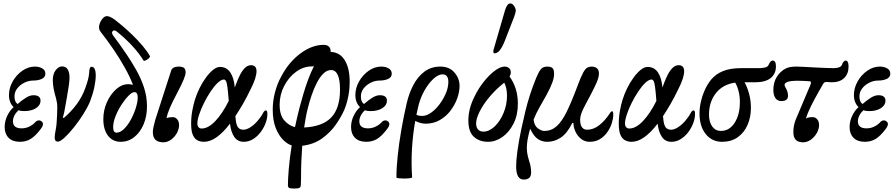

<svg xmlns="http://www.w3.org/2000/svg" viewBox="-20 -811 5194 1113"><path d="M95 11Q53 11 30 -12Q7 -35 7 -74Q7 -108 22 -139.5Q37 -171 59 -190Q32 -216 32 -260Q32 -301 53.5 -339Q75 -377 109.5 -401Q144 -425 182 -425Q207 -425 225 -414.5Q243 -404 243 -384Q243 -363 222 -353.5Q201 -344 172 -344Q146 -344 121 -331.5Q96 -319 80 -298.5Q64 -278 64 -252Q64 -220 82 -208Q106 -229 129.5 -244Q153 -259 174 -259Q215 -259 215 -227Q215 -201 188.5 -184Q162 -167 121 -167Q113 -167 104 -168Q95 -169 87 -172Q72 -158 63.5 -141Q55 -124 55 -108Q55 -67 105 -67Q129 -67 149.5 -77Q170 -87 183 -101Q190 -110 200.5 -112.5Q211 -115 220 -108Q240 -94 216 -63Q186 -23 158.5 -6Q131 11 95 11Z M316 10Q297 10 297 -13Q297 -22 298.5 -33Q300 -44 305 -71Q307 -81 308.5 -102.5Q310 -124 311 -147.5Q312 -171 312 -188Q312 -205 310 -216.5Q308 -228 305 -240Q286 -304 286 -345Q286 -383 303 -404.5Q320 -426 340 -426Q362 -426 372.5 -408.5Q383 -391 383 -362Q383 -344 379 -315.5Q375 -287 366 -236Q358 -187 353 -164Q348 -141 344 -130L350 -127Q394 -165 425.5 -208Q457 -251 475 -302Q485 -329 490.5 -351Q496 -373 497 -391Q498 -424 510 -424Q535 -424 535 -373Q535 -344 526.5 -304Q518 -264 502 -223Q489 -191 464 -151Q439 -111 409.5 -74Q380 -37 354.5 -13.5Q329 10 316 10Z M680 11Q633 11 606 -24.5Q579 -60 579 -120Q579 -172 599.5 -218Q620 -264 653 -293.5Q686 -323 724 -323Q737 -323 751 -319Q734 -364 704 -418Q674 -472 637 -526Q600 -580 563 -627Q552 -641 554.5 -659.5Q557 -678 569 -696Q583 -717 599 -717.5Q615 -718 644 -698Q660 -686 688.5 -662Q717 -638 748.5 -607.5Q780 -577 807 -545Q834 -513 849 -486Q851 -481 843 -473.5Q835 -466 825 -461Q815 -456 812 -460Q787 -501 749.5 -542Q712 -583 667 -620Q656 -630 648 -633.5Q640 -637 633 -630Q623 -619 642 -597Q654 -581 673.5 -554Q693 -527 717 -491Q744 -451 770.5 -404Q797 -357 814.5 -304.5Q832 -252 832 -194Q832 -137 812.5 -90.5Q793 -44 758.5 -16.5Q724 11 680 11ZM655 -42Q678 -42 701 -65.5Q724 -89 742 -124Q760 -159 770 -194.5Q780 -230 778 -253.5Q776 -277 759 -277Q746 -277 725.5 -256.5Q705 -236 684.5 -204.5Q664 -173 650 -138Q636 -103 636 -74Q636 -42 655 -42Z M927 14Q866 14 866 -45Q866 -59 870 -76Q874 -93 880 -116L972 -401Q975 -413 987 -419Q999 -425 1015 -425Q1038 -425 1047 -417Q1056 -409 1056 -392Q1056 -378 1045 -350.5Q1034 -323 1004 -266Q954 -173 945 -126Q960 -132 982 -132Q997 -132 1007.5 -119Q1018 -106 1018 -87Q1018 -62 1005 -39Q992 -16 971 -1Q950 14 927 14Z M1162 11Q1142 11 1125 2.5Q1108 -6 1098 -28.5Q1088 -51 1088 -94Q1088 -134 1095 -171Q1102 -208 1110 -233Q1120 -266 1136.5 -299.5Q1153 -333 1173.5 -361Q1194 -389 1215 -406Q1236 -423 1255 -423Q1293 -423 1314.5 -392Q1336 -361 1341 -304Q1346 -318 1352 -333Q1361 -357 1373 -380Q1385 -403 1400.5 -418Q1416 -433 1435 -433Q1467 -433 1467 -398Q1467 -380 1458.5 -353.5Q1450 -327 1432 -292Q1411 -248 1388.5 -209Q1366 -170 1344 -137Q1344 -134 1345 -132Q1348 -90 1358.5 -74.5Q1369 -59 1391 -59Q1409 -59 1431 -73Q1453 -87 1473 -110Q1493 -133 1506 -158Q1513 -171 1522 -171Q1530 -171 1530 -150Q1530 -125 1519.5 -97Q1509 -69 1490.5 -44.5Q1472 -20 1447 -4.5Q1422 11 1393 11Q1357 11 1338 -17.5Q1319 -46 1314 -89Q1313 -92 1313 -94Q1275 -44 1237 -16.5Q1199 11 1162 11ZM1124 -95Q1124 -81 1131 -73.5Q1138 -66 1149 -66Q1187 -66 1228 -109Q1269 -152 1306 -226Q1302 -279 1298.5 -305.5Q1295 -332 1290 -341Q1285 -350 1278 -350Q1262 -350 1241.5 -330.5Q1221 -311 1200.5 -280Q1180 -249 1162.5 -214Q1145 -179 1134.5 -147Q1124 -115 1124 -95Z M1687 282Q1662 282 1655.5 278Q1649 274 1649 262Q1649 228 1654 168Q1659 108 1671 32Q1645 24 1620 -1.5Q1595 -27 1578 -70Q1561 -113 1561 -176Q1561 -225 1574 -275.5Q1587 -326 1611 -369Q1655 -452 1722 -501.5Q1789 -551 1856 -551Q1897 -551 1897 -510Q1950 -508 1978.5 -462Q2007 -416 2007 -337Q2007 -294 1999 -253Q1991 -212 1977 -177Q1959 -135 1927 -89Q1895 -43 1847 -8.5Q1799 26 1732 34Q1729 74 1727 121Q1725 168 1725 223Q1725 249 1724 261.5Q1723 274 1715.5 278Q1708 282 1687 282ZM1601 -204Q1601 -143 1628.5 -112.5Q1656 -82 1690 -74Q1696 -103 1703 -133Q1710 -163 1718 -193Q1727 -226 1739 -267.5Q1751 -309 1766.5 -350.5Q1782 -392 1800 -427Q1794 -426 1787 -426Q1739 -426 1696.5 -395Q1654 -364 1627.5 -313Q1601 -262 1601 -204ZM1766 -190Q1759 -164 1753.5 -135Q1748 -106 1743 -72Q1850 -77 1900.5 -130.5Q1951 -184 1951 -291Q1951 -405 1899 -405Q1875 -405 1854 -384Q1833 -363 1816 -329.5Q1799 -296 1786.5 -259Q1774 -222 1766 -190Z M2103 11Q2061 11 2038 -12Q2015 -35 2015 -74Q2015 -108 2030 -139.5Q2045 -171 2067 -190Q2040 -216 2040 -260Q2040 -301 2061.5 -339Q2083 -377 2117.5 -401Q2152 -425 2190 -425Q2215 -425 2233 -414.5Q2251 -404 2251 -384Q2251 -363 2230 -353.5Q2209 -344 2180 -344Q2154 -344 2129 -331.5Q2104 -319 2088 -298.5Q2072 -278 2072 -252Q2072 -220 2090 -208Q2114 -229 2137.5 -244Q2161 -259 2182 -259Q2223 -259 2223 -227Q2223 -201 2196.5 -184Q2170 -167 2129 -167Q2121 -167 2112 -168Q2103 -169 2095 -172Q2080 -158 2071.5 -141Q2063 -124 2063 -108Q2063 -67 2113 -67Q2137 -67 2157.5 -77Q2178 -87 2191 -101Q2198 -110 2208.5 -112.5Q2219 -115 2228 -108Q2248 -94 2224 -63Q2194 -23 2166.5 -6Q2139 11 2103 11Z M2278 217Q2278 162 2285.5 91Q2293 20 2306.5 -58.5Q2320 -137 2338 -214Q2351 -270 2376 -318Q2401 -366 2440 -395.5Q2479 -425 2533 -425Q2585 -425 2614.5 -390.5Q2644 -356 2644 -313Q2644 -279 2630.5 -241Q2617 -203 2591.5 -169.5Q2566 -136 2529.5 -115Q2493 -94 2447 -94Q2419 -94 2387 -110Q2358 57 2369 217Q2369 220 2355.5 222Q2342 224 2324 224Q2306 224 2292 222.5Q2278 221 2278 217ZM2403 -187Q2398 -167 2394 -146Q2405 -139 2428 -139Q2452 -139 2478.5 -157.5Q2505 -176 2527.5 -206Q2550 -236 2564.5 -270Q2579 -304 2579 -336Q2579 -380 2545 -380Q2521 -380 2492.5 -354Q2464 -328 2439.5 -284.5Q2415 -241 2403 -187Z M2809 11Q2759 11 2727 -18Q2695 -47 2695 -113Q2695 -181 2731 -252Q2752 -296 2783 -335.5Q2814 -375 2847 -400Q2880 -425 2905 -425Q2920 -425 2930.5 -416.5Q2941 -408 2941 -391Q2941 -379 2934 -367Q2982 -301 2982 -210Q2982 -144 2957 -94.5Q2932 -45 2892.5 -17Q2853 11 2809 11ZM2740 -95Q2740 -73 2751 -60.5Q2762 -48 2782 -48Q2816 -48 2847.5 -78Q2879 -108 2899 -156Q2919 -204 2919 -256Q2919 -301 2903 -332Q2895 -325 2884 -316Q2845 -283 2812 -242.5Q2779 -202 2759.5 -162.5Q2740 -123 2740 -95ZM2848 -502Q2840 -502 2840 -510Q2840 -513 2840 -515Q2840 -517 2840 -519L2908 -753Q2920 -791 2938 -791Q2951 -791 2960.5 -776Q2970 -761 2970 -749Q2970 -744 2965.5 -728.5Q2961 -713 2949 -684L2905 -571Q2877 -502 2848 -502Z M3016 230Q2972 230 2972 153Q2972 121 2979 67Q2986 13 3002 -63Q3014 -118 3025.5 -166Q3037 -214 3052 -260.5Q3067 -307 3088 -359Q3102 -393 3114.5 -409Q3127 -425 3153 -425Q3173 -425 3182.5 -416.5Q3192 -408 3192 -382Q3192 -362 3183 -336Q3170 -300 3149 -262.5Q3128 -225 3107 -188Q3086 -151 3073 -117Q3078 -81 3098.5 -66.5Q3119 -52 3135 -52Q3176 -52 3206.5 -79Q3237 -106 3265 -163Q3293 -220 3327 -311Q3347 -365 3360 -389Q3373 -413 3384.5 -419Q3396 -425 3409 -425Q3428 -425 3440 -415.5Q3452 -406 3452 -384Q3452 -371 3446.5 -353.5Q3441 -336 3425 -303Q3409 -270 3376 -209Q3358 -176 3350.5 -155Q3343 -134 3343 -118Q3343 -59 3384 -59Q3420 -59 3453.5 -85Q3487 -111 3515 -154Q3522 -166 3529 -166Q3535 -166 3535 -145Q3535 -124 3526.5 -97Q3518 -70 3501 -45.5Q3484 -21 3458.5 -5Q3433 11 3398 11Q3370 11 3349 -5.5Q3328 -22 3316 -47.5Q3304 -73 3304 -98L3298 -99Q3268 -38 3231 -13.5Q3194 11 3153 11Q3122 11 3098 -5Q3074 -21 3053 -65Q3042 -24 3038 0.5Q3034 25 3034 44Q3034 62 3036.5 78Q3039 94 3047 121Q3054 141 3056.5 158.5Q3059 176 3059 188Q3059 211 3047.5 220.5Q3036 230 3016 230Z M3641 11Q3621 11 3604 2.5Q3587 -6 3577 -28.5Q3567 -51 3567 -94Q3567 -134 3574 -171Q3581 -208 3589 -233Q3599 -266 3615.5 -299.5Q3632 -333 3652.5 -361Q3673 -389 3694 -406Q3715 -423 3734 -423Q3772 -423 3793.5 -392Q3815 -361 3820 -304Q3825 -318 3831 -333Q3840 -357 3852 -380Q3864 -403 3879.5 -418Q3895 -433 3914 -433Q3946 -433 3946 -398Q3946 -380 3937.5 -353.5Q3929 -327 3911 -292Q3890 -248 3867.5 -209Q3845 -170 3823 -137Q3823 -134 3824 -132Q3827 -90 3837.5 -74.5Q3848 -59 3870 -59Q3888 -59 3910 -73Q3932 -87 3952 -110Q3972 -133 3985 -158Q3992 -171 4001 -171Q4009 -171 4009 -150Q4009 -125 3998.5 -97Q3988 -69 3969.5 -44.5Q3951 -20 3926 -4.5Q3901 11 3872 11Q3836 11 3817 -17.5Q3798 -46 3793 -89Q3792 -92 3792 -94Q3754 -44 3716 -16.5Q3678 11 3641 11ZM3603 -95Q3603 -81 3610 -73.5Q3617 -66 3628 -66Q3666 -66 3707 -109Q3748 -152 3785 -226Q3781 -279 3777.5 -305.5Q3774 -332 3769 -341Q3764 -350 3757 -350Q3741 -350 3720.5 -330.5Q3700 -311 3679.5 -280Q3659 -249 3641.5 -214Q3624 -179 3613.5 -147Q3603 -115 3603 -95Z M4166 11Q4107 11 4071 -34Q4035 -79 4035 -153Q4035 -186 4042.5 -219.5Q4050 -253 4062 -281Q4079 -322 4104.5 -352Q4130 -382 4171.5 -399Q4213 -416 4277 -416H4382Q4397 -416 4414 -419.5Q4431 -423 4436 -436Q4446 -460 4459 -460Q4478 -460 4478 -426Q4478 -383 4447.5 -358.5Q4417 -334 4358 -334H4296Q4312 -306 4322.5 -267Q4333 -228 4333 -186Q4333 -132 4313.5 -87Q4294 -42 4256.5 -15.5Q4219 11 4166 11ZM4090 -147Q4090 -104 4108.5 -78Q4127 -52 4159 -52Q4208 -52 4238.5 -99Q4269 -146 4269 -220Q4269 -283 4242 -332Q4170 -322 4130 -271Q4090 -220 4090 -147Z M4635 14Q4608 14 4593.5 0Q4579 -14 4579 -46Q4579 -64 4582.5 -82.5Q4586 -101 4592 -116L4677 -317Q4687 -339 4673 -340Q4656 -341 4638 -342Q4620 -343 4599 -343Q4568 -343 4548 -337Q4528 -331 4528 -319Q4528 -312 4535 -301Q4540 -293 4544 -281Q4548 -269 4548 -256Q4548 -225 4509 -225Q4488 -225 4475.5 -241.5Q4463 -258 4463 -290Q4463 -333 4483 -365.5Q4503 -398 4537 -415Q4557 -425 4598 -425Q4613 -425 4639 -423.5Q4665 -422 4703 -420Q4741 -418 4770 -417Q4799 -416 4812 -416Q4830 -416 4843.5 -420.5Q4857 -425 4861 -436Q4864 -447 4870.5 -453.5Q4877 -460 4882 -460Q4899 -460 4899 -426Q4899 -383 4873.5 -358.5Q4848 -334 4802 -334Q4793 -334 4786 -335Q4779 -336 4771 -336Q4758 -336 4752 -325L4725 -278Q4700 -234 4680.5 -194.5Q4661 -155 4652 -124Q4664 -132 4691 -132Q4707 -132 4717.5 -119Q4728 -106 4728 -87Q4728 -62 4714.5 -39Q4701 -16 4680 -1Q4659 14 4635 14Z M4993 11Q4951 11 4928 -12Q4905 -35 4905 -74Q4905 -108 4920 -139.5Q4935 -171 4957 -190Q4930 -216 4930 -260Q4930 -301 4951.5 -339Q4973 -377 5007.5 -401Q5042 -425 5080 -425Q5105 -425 5123 -414.5Q5141 -404 5141 -384Q5141 -363 5120 -353.5Q5099 -344 5070 -344Q5044 -344 5019 -331.5Q4994 -319 4978 -298.5Q4962 -278 4962 -252Q4962 -220 4980 -208Q5004 -229 5027.5 -244Q5051 -259 5072 -259Q5113 -259 5113 -227Q5113 -201 5086.5 -184Q5060 -167 5019 -167Q5011 -167 5002 -168Q4993 -169 4985 -172Q4970 -158 4961.5 -141Q4953 -124 4953 -108Q4953 -67 5003 -67Q5027 -67 5047.5 -77Q5068 -87 5081 -101Q5088 -110 5098.5 -112.5Q5109 -115 5118 -108Q5138 -94 5114 -63Q5084 -23 5056.5 -6Q5029 11 4993 11Z"/></svg>

Font: Junicode Two Beta Condensed Medium
Style: Italic
Weight: 500
Width: 3
Italic angle: -9°
Version: Version 1.053; ttfautohint (v1.8.4)